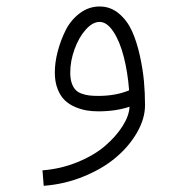

<svg xmlns="http://www.w3.org/2000/svg" viewBox="-20 -352 570 607"><path d="M388.2 -66.4Q383.8 -124 371.1 -173.1Q358.4 -222.2 338.1 -252.4Q317.9 -282.7 294.9 -282.7Q272.9 -282.7 251.2 -258.5Q229.5 -234.4 215.8 -196.8Q202.1 -159.2 202.1 -122.6Q202.1 -103.5 206.5 -90.1Q210.9 -76.7 218.3 -68.6Q225.6 -60.5 237.5 -56.2Q249.5 -51.8 261.7 -50.3Q273.9 -48.8 291 -48.8Q345.7 -48.8 388.2 -66.4ZM438.5 -19.5Q438.5 22.5 413.8 65.9Q389.2 109.4 347.4 145Q305.7 180.7 245.1 205.6Q184.6 230.5 118.2 235.4L114.3 186.5Q172.4 182.1 224.9 160.6Q277.3 139.2 312 109.4Q346.7 79.6 367.4 46.9Q388.2 14.2 389.6 -14.6Q346.2 0 291 0Q271.5 0 253.9 -2.9Q236.3 -5.9 217.3 -13.9Q198.2 -22 184.6 -35.2Q170.9 -48.3 162.1 -70.8Q153.3 -93.3 153.3 -122.6Q153.3 -154.3 162.4 -189.2Q171.4 -224.1 187.7 -256.6Q204.1 -289.1 232.4 -310.3Q260.7 -331.5 294.9 -331.5Q329.1 -331.5 355.5 -309.6Q381.8 -287.6 397 -254.4Q412.1 -221.2 421.9 -177.2Q431.6 -133.3 435.1 -95.2Q438.5 -57.1 438.5 -19.5Z"/></svg>

Font: AzarMehrMonospaced
Style: SerifRegular
Weight: 1
Designer: Amin Abedi
Version: Version 1.00